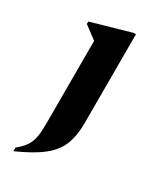

<svg xmlns="http://www.w3.org/2000/svg" viewBox="-179 -529 688 822"><g transform="rotate(30 165.0 -118.0)"><path d="M239 -24Q239 36 221.5 80Q204 124 160 159Q116 194 35 230V212Q62 190 75.5 169.5Q89 149 93.5 122.5Q98 96 98 56V-352L35 -399V-411L227 -466H239Z"/></g></svg>

Font: Spectral
Style: Bold
Weight: 700
Designer: Jean-Baptiste Levee
Foundry: Production Type
Version: Version 2.001